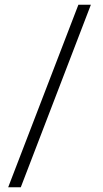

<svg xmlns="http://www.w3.org/2000/svg" viewBox="-20 -731 437 812"><path d="M67.9 61H14.6L311.5 -710.9H364.3Z"/></svg>

Font: Franko
Style: Light
Weight: 300
Designer: Google
Version: Version 1.200310; 2013